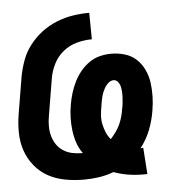

<svg xmlns="http://www.w3.org/2000/svg" viewBox="-44 -570 588 621"><g transform="rotate(-5 250.0 -260.0)"><path d="M394 8Q370 8 346.5 4Q323 0 301 -8Q277 1 252.5 4.5Q228 8 204 8Q173 8 143.5 2.5Q114 -3 89 -16.5Q64 -30 45.5 -52.5Q27 -75 17.5 -102.5Q8 -130 7.5 -160.5Q7 -191 12 -221L32 -341Q37 -368 46.5 -394Q56 -420 73.5 -442.5Q91 -465 113.5 -482Q136 -499 162.5 -509.5Q189 -520 215.5 -524Q242 -528 268 -528L269 -442Q245 -442 220.5 -435.5Q196 -429 176 -413Q156 -397 144.5 -374Q133 -351 129 -327L109 -207Q106 -191 106 -174.5Q106 -158 110 -143Q114 -128 122.5 -115Q131 -102 144 -93.5Q157 -85 172.5 -81.5Q188 -78 205 -78H208Q196 -94 189.5 -113.5Q183 -133 180.5 -153.5Q178 -174 178.5 -195Q179 -216 183 -238Q186 -256 191.5 -274Q197 -292 205.5 -309.5Q214 -327 226.5 -342.5Q239 -358 255.5 -369.5Q272 -381 290.5 -385.5Q309 -390 327 -390Q350 -390 371.5 -383.5Q393 -377 408.5 -362.5Q424 -348 433.5 -328Q443 -308 446 -286Q449 -264 448.5 -241Q448 -218 444 -195Q439 -164 427.5 -134Q416 -104 395 -77Q397 -77 399.5 -77.5Q402 -78 404 -78L410 8ZM302 -115Q311 -125 319 -136Q327 -147 332.5 -159Q338 -171 341.5 -183.5Q345 -196 347 -209Q349 -218 350 -227.5Q351 -237 351.5 -246Q352 -255 351.5 -264Q351 -273 349 -281.5Q347 -290 341.5 -297Q336 -304 327 -304Q319 -304 312 -298.5Q305 -293 300.5 -286Q296 -279 292.5 -271Q289 -263 287 -255.5Q285 -248 283.5 -240Q282 -232 281 -224Q278 -209 277 -194Q276 -179 279 -165Q282 -151 287.5 -138Q293 -125 302 -115Z"/></g></svg>

Font: Iosevka SS18 Semibold
Style: Italic
Weight: 600
Italic angle: -9°
Monospace: yes
Designer: Belleve Invis
Foundry: Belleve Invis
Version: Version 25.1.1; ttfautohint (v1.8.4)